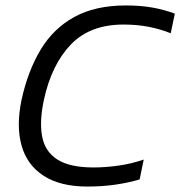

<svg xmlns="http://www.w3.org/2000/svg" viewBox="-20 -674 661 704"><path d="M300 10Q201 10 140 -29.5Q79 -69 59 -140.5Q39 -212 59 -308Q82 -413 128.5 -491Q175 -569 252 -611.5Q329 -654 441 -654Q497 -654 540.5 -646Q584 -638 621 -624L606 -552Q569 -567 526 -575.5Q483 -584 433 -584Q310 -584 239.5 -510.5Q169 -437 141 -308Q124 -229 134.5 -173.5Q145 -118 190.5 -89Q236 -60 323 -60Q368 -60 416 -67Q464 -74 507 -89L492 -16Q451 -4 403.5 3Q356 10 300 10Z"/></svg>

Font: Kanit Light
Style: Italic
Weight: 300
Italic angle: -12°
Designer: Katatrad Team
Foundry: CadsonDemak
Version: Version 2.000; ttfautohint (v1.8.3)